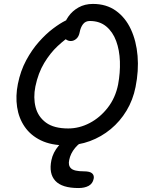

<svg xmlns="http://www.w3.org/2000/svg" viewBox="-20 -731 762 979"><path d="M314.8 10Q240.6 10 188.4 -15.3Q136.2 -40.6 105.9 -84.7Q75.6 -128.8 67.2 -185.1Q58.8 -241.4 71.2 -303.2Q84.6 -369.8 113.4 -423.3Q142.2 -476.8 178.2 -517.4Q214.2 -558 250.2 -585.1Q286.2 -612.2 314.3 -626Q342.4 -639.8 354.4 -639.8Q364.4 -639.8 372.3 -636.7Q380.2 -633.6 385.4 -620.8Q395.8 -599.4 382 -582Q368.2 -564.6 344 -550.8Q311 -530.6 273.6 -495.7Q236.2 -460.8 205.5 -410Q174.8 -359.2 160.4 -290Q149 -233 161.6 -184.2Q174.2 -135.4 214.6 -105.7Q255 -76 327.8 -76Q384.2 -76 437.1 -103.6Q490 -131.2 529.3 -181.7Q568.6 -232.2 582.2 -300Q593.4 -360.4 591.4 -417.9Q589.4 -475.4 572.3 -521.9Q555.2 -568.4 521.7 -596.2Q488.2 -624 438 -624Q415.6 -624 403.2 -607.6Q390.8 -591.2 386.2 -566.4Q382.2 -544.6 369.2 -533.2Q356.2 -521.8 341 -521.8Q328.4 -521.8 318 -528.9Q307.6 -536 302.8 -550.5Q298 -565 302.2 -585.2Q309 -618.8 329 -647.1Q349 -675.4 380.7 -693.2Q412.4 -711 453.8 -711Q522.4 -711 571 -676.2Q619.6 -641.4 647.4 -581.5Q675.2 -521.6 681.5 -445.9Q687.8 -370.2 671.2 -287.6Q658.2 -221.6 625.3 -166.9Q592.4 -112.2 544.6 -72.7Q496.8 -33.2 438.6 -11.6Q380.4 10 314.8 10ZM380.2 227.8Q296 227.8 262.1 191Q228.2 154.2 242 86.2Q250 46.4 279.2 11.9Q308.4 -22.6 349.3 -43.8Q390.2 -65 434.4 -65Q444.2 -65 449.8 -60Q455.4 -55 454 -46Q452.2 -39.2 446.9 -34.2Q441.6 -29.2 425.4 -22Q387.2 -6.2 363.2 22.8Q339.2 51.8 332.8 85Q326.6 112.8 342.4 127.7Q358.2 142.6 407.4 142.6Q439 142.6 450.1 153.3Q461.2 164 457.6 180.6Q452.6 205.4 432 216.6Q411.4 227.8 380.2 227.8Z"/></svg>

Font: Shantell Sans Light
Style: Italic
Weight: 300
Italic angle: -11°
Designer: Stephen Nixon, Anya Danilova, Shantell Martin
Foundry: Arrow Type
Version: Version 1.008;[ac192a2d6]